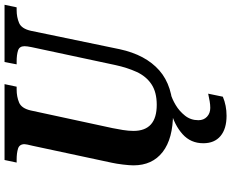

<svg xmlns="http://www.w3.org/2000/svg" viewBox="-104 -650 994 825"><g transform="rotate(-90 392.5 -237.0)"><path d="M318 10Q210 10 152.5 -34.5Q95 -79 95 -160Q95 -177 98.5 -205.5Q102 -234 106 -252L179 -593Q186 -621 186 -628Q186 -650 167 -656Q148 -662 119 -662H107L118 -714H444L433 -662H421Q390 -662 365 -651.5Q340 -641 331 -602L255 -250Q251 -231 247 -206Q243 -181 243 -160Q243 -60 355 -60Q410 -60 444 -83Q478 -106 496.5 -146.5Q515 -187 526 -238L603 -598Q607 -618 607 -628Q607 -650 588.5 -656Q570 -662 541 -662H529L539 -714H785L774 -662H762Q732 -662 707 -651.5Q682 -641 673 -600L594 -219Q570 -108 503 -49Q436 10 318 10ZM308 240Q252 240 221 214Q190 188 190 140Q190 86 229 51Q268 16 329 0H402Q380 6 354 21.5Q328 37 308.5 61.5Q289 86 289 119Q289 142 304 156Q319 170 342 170Q355 170 370 167.5Q385 165 403 161L390 224Q352 240 308 240Z"/></g></svg>

Font: Noto Serif SemiCondensed
Style: Bold Italic
Weight: 700
Width: 4
Italic angle: -12°
Designer: Monotype Design Team
Foundry: Monotype Imaging Inc.
Version: Version 2.014